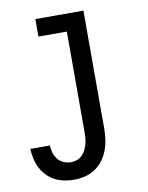

<svg xmlns="http://www.w3.org/2000/svg" viewBox="-84 -581 668 865"><g transform="rotate(-10 250.0 -148.5)"><path d="M185 223Q162 223 139.5 218.5Q117 214 97 203.5Q77 193 61 176Q45 159 35 139Q25 119 20 96.5Q15 74 14 52H104Q104 69 109 85.5Q114 102 124.5 115.5Q135 129 151.5 136Q168 143 185 143Q199 143 212.5 138Q226 133 236 123Q246 113 252 100.5Q258 88 262 74.5Q266 61 267 47Q268 33 268 19V-440H138V-520H358V19Q358 44 354.5 69Q351 94 342 118Q333 142 317.5 162.5Q302 183 281 197Q260 211 235 217Q210 223 185 223Z"/></g></svg>

Font: Iosevka SS18 Medium
Style: Regular
Weight: 500
Monospace: yes
Designer: Belleve Invis
Foundry: Belleve Invis
Version: Version 25.1.1; ttfautohint (v1.8.4)